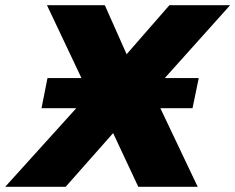

<svg xmlns="http://www.w3.org/2000/svg" viewBox="-66 -720 907 740"><path d="M-46 0 228 -303H94L117 -419H248L115 -700H338L422 -511L587 -700H821L569 -419H700L676 -303H552L696 0H467L370 -207L187 0Z"/></svg>

Font: Montserrat ExtraBold
Style: Italic
Weight: 800
Italic angle: -11.3°
Designer: Julieta Ulanovsky
Foundry: Julieta Ulanovsky
Version: Version 9.000; ttfautohint (v1.8.4.7-5d5b)